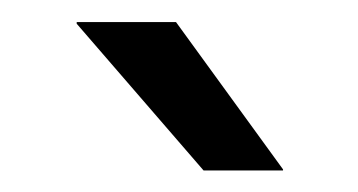

<svg xmlns="http://www.w3.org/2000/svg" viewBox="-20 -703 324 174"><path d="M139.5 -683 236.5 -549.5V-548.5H164.5L49.5 -681.5V-683Z"/></svg>

Font: Anek Telugu Medium
Style: Regular
Weight: 400
Version: Version 1.003